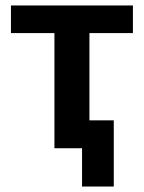

<svg xmlns="http://www.w3.org/2000/svg" viewBox="-20 -542 526 702"><path d="M179 0V-421H20V-522H466V-421H307V-102H396V140H280V0Z"/></svg>

Font: IBM Plex Sans SemiBold
Style: Regular
Weight: 600
Designer: Mike Abbink, Paul van der Laan, Pieter van Rosmalen
Foundry: Bold Monday
Version: Version 3.201